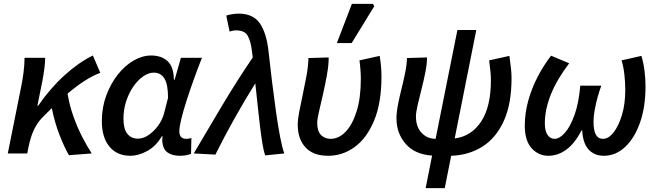

<svg xmlns="http://www.w3.org/2000/svg" viewBox="-20 -788 3373 986"><path d="M20 0 90 -349Q96 -378 101 -417Q106 -456 106 -491H212Q212 -470 208 -437.5Q204 -405 198 -374L172 -245H176Q238 -335 311.5 -401.5Q385 -468 457 -503L495 -414Q457 -400 415.5 -373.5Q374 -347 327 -307Q337 -246 358 -187.5Q379 -129 404.5 -80.5Q430 -32 451 0L334 9Q313 -26 287 -91.5Q261 -157 246 -233Q221 -209 195 -182Q170 -155 153.5 -120Q137 -85 126 -31L120 0Z M650 12Q581 12 542 -35Q503 -82 503 -166Q503 -236 525.5 -297Q548 -358 584.5 -404.5Q621 -451 666 -477Q711 -503 756 -503Q809 -503 840.5 -474Q872 -445 873 -379H877L909 -491H1017Q996 -438 975.5 -381Q955 -324 938 -271Q921 -218 911 -177Q901 -136 901 -114Q901 -75 936 -75Q944 -75 950.5 -76.5Q957 -78 963 -79L961 2Q937 12 902 12Q865 12 840.5 -5Q816 -22 813 -65Q813 -69 813.5 -75Q814 -81 815 -88H811Q781 -37 736 -12.5Q691 12 650 12ZM688 -76Q716 -76 743 -94.5Q770 -113 791.5 -142Q813 -171 822 -204L843 -286Q843 -354 824.5 -384.5Q806 -415 770 -415Q743 -415 715.5 -396Q688 -377 665 -344Q642 -311 628 -268Q614 -225 614 -178Q614 -126 634 -101Q654 -76 688 -76Z M1342 10Q1333 -14 1324.5 -70.5Q1316 -127 1308 -203Q1300 -279 1291 -360Q1236 -272 1185 -181Q1134 -90 1086 6L975 0Q1049 -126 1122.5 -249Q1196 -372 1278 -493Q1277 -501 1276 -509Q1275 -517 1274 -525Q1268 -575 1252.5 -603.5Q1237 -632 1193 -632Q1183 -632 1176.5 -630.5Q1170 -629 1159 -626L1142 -708Q1158 -713 1175 -715.5Q1192 -718 1206 -718Q1280 -718 1314.5 -668Q1349 -618 1359 -524Q1367 -450 1377 -369Q1387 -288 1397.5 -213.5Q1408 -139 1419 -82.5Q1430 -26 1440 0Z M1665 12Q1588 12 1548.5 -31.5Q1509 -75 1509 -147Q1509 -175 1517 -215.5Q1525 -256 1535 -303.5Q1545 -351 1554 -399Q1563 -447 1564 -490L1668 -493Q1668 -454 1659 -403.5Q1650 -353 1638.5 -303Q1627 -253 1618 -214Q1609 -175 1609 -157Q1609 -114 1628.5 -94.5Q1648 -75 1678 -75Q1719 -75 1754 -110.5Q1789 -146 1811 -215Q1833 -284 1833 -384Q1833 -405 1831 -431Q1829 -457 1826 -478L1930 -501Q1935 -469 1937 -443Q1939 -417 1939 -395Q1939 -260 1901.5 -169.5Q1864 -79 1802 -33.5Q1740 12 1665 12ZM1710 -567 1787 -768H1895L1902 -756L1786 -567Z M2166 178 2199 11Q2110 5 2063 -49.5Q2016 -104 2016 -180Q2016 -210 2023.5 -249Q2031 -288 2041.5 -330Q2052 -372 2060.5 -413.5Q2069 -455 2070 -490L2173 -493Q2173 -461 2164.5 -417.5Q2156 -374 2144.5 -329.5Q2133 -285 2124.5 -247.5Q2116 -210 2116 -190Q2116 -137 2145 -106Q2174 -75 2217 -75L2329 -634H2426L2315 -77Q2401 -88 2451 -164Q2501 -240 2501 -376Q2501 -396 2499 -417Q2497 -438 2492 -478L2596 -501Q2601 -465 2604 -438Q2607 -411 2607 -386Q2607 -255 2567.5 -167.5Q2528 -80 2458 -35.5Q2388 9 2297 12L2264 178Z M2796 12Q2745 12 2710 -27Q2675 -66 2675 -142Q2675 -206 2692.5 -270Q2710 -334 2741 -393.5Q2772 -453 2810 -502L2903 -463Q2778 -299 2778 -154Q2778 -115 2792 -95Q2806 -75 2828 -75Q2853 -75 2880.5 -105.5Q2908 -136 2930 -196.5Q2952 -257 2960 -348H3068Q3058 -322 3049 -289Q3040 -256 3034 -223Q3028 -190 3028 -164Q3028 -118 3040 -96.5Q3052 -75 3077 -75Q3105 -75 3131 -108Q3157 -141 3174 -197.5Q3191 -254 3191 -326Q3191 -365 3186.5 -405Q3182 -445 3172 -478L3274 -501Q3285 -464 3290 -423.5Q3295 -383 3295 -344Q3295 -239 3267 -159Q3239 -79 3190.5 -33.5Q3142 12 3081 12Q3032 12 3002.5 -20.5Q2973 -53 2970 -118H2966Q2933 -53 2889.5 -20.5Q2846 12 2796 12Z"/></svg>

Font: Source Sans 3 Semibold
Style: Italic
Weight: 600
Italic angle: -11°
Designer: Paul D. Hunt
Foundry: Adobe
Version: Version 3.052;hotconv 1.1.0;makeotfexe 2.6.0